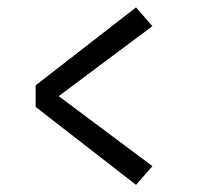

<svg xmlns="http://www.w3.org/2000/svg" viewBox="-20 -609 539 521"><path d="M76.7 -377.4 349.1 -588.9 393.6 -538.1 139.2 -348.1 393.6 -158.2 349.1 -107.4 76.7 -318.8Z"/></svg>

Font: Duru Sans
Style: Regular
Weight: 400
Designer: Onur Yazõcõgil
Foundry: Onur Yazõcõgil
Version: Version 1.001